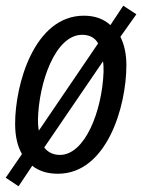

<svg xmlns="http://www.w3.org/2000/svg" viewBox="-21 -600 498 673"><path d="M44 53 92 -19C116 0 146 9 182 9C353 9 422 -226 422 -371C422 -409 415 -444 401 -471L457 -550L411 -580L366 -512C342 -534 311 -545 273 -545C99 -545 32 -304 32 -166C32 -123 40 -88 56 -60L-1 23ZM323 -448 115 -142C113 -152 112 -165 112 -181C115 -309 172 -478 267 -478C294 -478 312 -467 323 -448ZM189 -57C166 -57 147 -66 134 -83L340 -385C342 -375 342 -361 342 -348C337 -211 277 -57 189 -57Z"/></svg>

Font: Noto Sans Condensed
Style: Italic
Weight: 400
Width: 3
Italic angle: -12°
Designer: Monotype Design Team
Foundry: Monotype Imaging Inc.
Version: Version 2.013